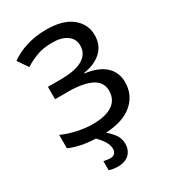

<svg xmlns="http://www.w3.org/2000/svg" viewBox="-224 -839 1054 1180"><g transform="rotate(-30 303.0 -249.0)"><path d="M286.1 115.2C286.1 143.1 268.1 158.2 244.1 158.2C226.6 158.2 208 154.3 196.8 151.9V216.8C215.8 222.7 237.8 226.1 259.8 226.1C328.1 226.1 367.2 186 367.2 125C367.2 99.6 359.9 77.6 345.7 58.6C331.5 39.6 315.4 22.9 297.9 8.8C383.3 4.4 447.3 -17.6 490.7 -56.2C533.7 -94.7 555.2 -143.1 555.2 -202.1C555.2 -296.4 488.8 -357.9 365.2 -373V-377C417 -384.3 459 -402.3 490.7 -431.2C522.5 -460 538.1 -498.5 538.1 -546.9C538.1 -598.1 517.1 -640.6 475.6 -674.3C434.1 -707.5 374 -724.1 295.9 -724.1C186.5 -724.1 103 -691.9 42 -648.9L91.8 -576.2C119.6 -594.2 148.9 -608.4 179.7 -619.6C210 -630.9 246.6 -636.2 289.1 -636.2C331.5 -636.2 365.7 -627.4 391.1 -609.4C416.5 -591.3 429.2 -565.9 429.2 -534.2C429.2 -496.6 412.6 -467.3 378.9 -446.3C345.2 -424.8 290.5 -414.1 215.8 -414.1H129.9V-326.2H222.2C291.5 -326.2 345.7 -316.4 385.3 -297.4C424.3 -277.8 443.8 -247.6 443.8 -206.1C443.8 -123.5 380.9 -77.1 253.9 -77.1C220.7 -77.1 185.1 -81.5 146.5 -89.8C107.9 -98.1 73.2 -109.4 42 -124V-28.8C94.2 -5.4 155.3 6.3 226.1 8.8C264.6 47.9 286.1 81.5 286.1 115.2Z"/></g></svg>

Font: Noto Reveo Sans
Style: Regular
Weight: 500
Designer: Monotype Design Team
Foundry: Monotype Imaging Inc.
Version: Version 2.007